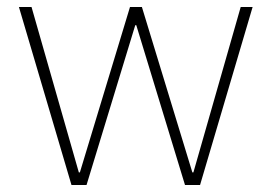

<svg xmlns="http://www.w3.org/2000/svg" viewBox="-20 -528 775 548"><path d="M34 -508H70L205 -36H208L351 -508H385L529 -36H532L667 -508H701L551 0H508L369 -456H366L227 0H184Z"/></svg>

Font: IBM Plex Sans Thai Looped ExtraLight
Style: Regular
Weight: 200
Designer: Mike Abbink, Paul van der Laan, Pieter van Rosmalen, Ben Mitchell, Mark Frömberg
Foundry: Bold Monday
Version: Version 1.0